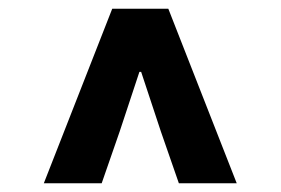

<svg xmlns="http://www.w3.org/2000/svg" viewBox="-20 -690 640 438"><path d="M80 -272 236 -670H364L520 -272H388L347 -390L302 -526H298L253 -390L212 -272Z"/></svg>

Font: Source Code Pro ExtraLight Black
Style: Italic
Weight: 900
Italic angle: -11°
Monospace: yes
Version: Version 1.016;hotconv 1.0.116;makeotfexe 2.5.65601